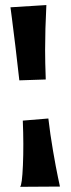

<svg xmlns="http://www.w3.org/2000/svg" viewBox="-20 -720 277 752"><path d="M169.4 -255.9Q176.3 -195.8 187.7 -129.2Q199.2 -62.5 207 -25.9L214.8 10.7L58.6 11.7Q66.4 5.9 69.8 -73.2Q73.2 -152.3 69.3 -247.6ZM55.7 -405.3Q49.3 -465.8 40.5 -537.4Q31.7 -608.9 26.4 -650.4L21 -691.4L161.6 -700.2Q156.7 -603.5 156.7 -524.4Q156.7 -477.1 159.2 -408.7Z"/></svg>

Font: Some Time Later
Style: Regular
Weight: 400
Version: Version 003.300